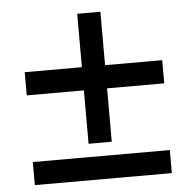

<svg xmlns="http://www.w3.org/2000/svg" viewBox="-49 -621 765 763"><g transform="rotate(-5 333.0 -240.0)"><path d="M379 -53H286.5V-266H58.5V-358.5H286.5V-571.5H379V-358.5H607V-266H379ZM606 92H59.5V0H606Z"/></g></svg>

Font: Acari Sans
Style: Bold
Weight: 700
Designer: Alfredo Marco Pradil and Stefan Peev (font) & Cristiano Sobral (main changes)
Foundry: Alfredo Marco Pradil and Stefan Peev (font) & Cristiano Sobral (main changes)
Version: Version 1.063; ttfautohint (v1.8.3)